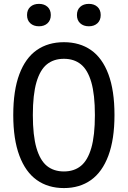

<svg xmlns="http://www.w3.org/2000/svg" viewBox="-20 -960 660 992"><path d="M310.2 11.7Q228.7 11.7 170.2 -29.8Q111.8 -71.2 80.2 -155.7Q48.5 -240.2 48.5 -365.7Q48.5 -492.8 80.1 -576.8Q111.7 -660.8 170.2 -701.4Q228.7 -742 310.2 -742Q391.7 -742 450.1 -701.4Q508.5 -660.8 540 -576.8Q571.5 -492.8 571.5 -365.7Q571.5 -240.2 539.9 -155.7Q508.3 -71.2 450 -29.8Q391.7 11.7 310.2 11.7ZM310.2 -656.2Q257.7 -656.2 222.3 -627.7Q187 -599.2 168.3 -535.1Q149.7 -471 149.7 -365.7Q149.7 -260 168.3 -195.8Q187 -131.5 222.3 -102.8Q257.7 -74.2 310.2 -74.2Q362.7 -74.2 397.9 -102.8Q433.2 -131.5 451.8 -195.7Q470.3 -259.8 470.3 -365.7Q470.3 -471.2 451.8 -535.2Q433.2 -599.2 397.9 -627.7Q362.7 -656.2 310.2 -656.2ZM119.7 -882.2Q119.7 -909.2 136.6 -924.6Q153.5 -940 181.4 -940Q208.7 -940 225.6 -924.6Q242.5 -909.2 242.5 -882.3Q242.5 -855.5 225.6 -839.8Q208.7 -824.2 181.4 -824.2Q153.5 -824.2 136.6 -839.8Q119.7 -855.3 119.7 -882.2ZM377.5 -882.2Q377.5 -909.2 394.4 -924.6Q411.3 -940 439.2 -940Q466.5 -940 483.4 -924.6Q500.3 -909.2 500.3 -882.3Q500.3 -855.5 483.4 -839.8Q466.5 -824.2 439.2 -824.2Q411.3 -824.2 394.4 -839.8Q377.5 -855.3 377.5 -882.2Z"/></svg>

Font: Monaspace Neon Var
Style: Regular
Weight: 400
Designer: Riley Cran and the Lettermatic Team
Version: Version 1.000 (Monaspace Neon Var)